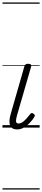

<svg xmlns="http://www.w3.org/2000/svg" viewBox="-20 -1030 340 1550"><path d="M117 15Q76 15 62 -17Q48 -49 68 -115L177 -495Q181 -506 187 -510.5Q193 -515 206 -515Q223 -515 229 -509Q235 -503 231 -491L118 -101Q108 -67 109.5 -50Q111 -33 129 -33Q146 -33 162.5 -44.5Q179 -56 194.5 -73.5Q210 -91 224 -109Q230 -117 236 -117.5Q242 -118 249 -113Q260 -106 261 -99.5Q262 -93 258 -87Q243 -62 221 -38.5Q199 -15 172.5 0Q146 15 117 15ZM0 490H300V500H0ZM0 -20H300V0H0ZM0 -505H300V-500H0ZM0 -1010H300V-1000H0Z"/></svg>

Font: Playwrite AU NSW Guides
Style: Regular
Weight: 400
Designer: Veronika Burian, José Scaglione
Foundry: TypeTogether
Version: Version 1.003